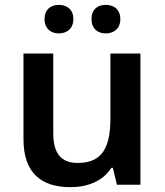

<svg xmlns="http://www.w3.org/2000/svg" viewBox="-20 -763 681 793"><path d="M164 -684C164 -644 191 -625 223 -625C255 -625 283 -644 283 -684C283 -725 255 -743 223 -743C191 -743 164 -725 164 -684ZM358 -684C358 -644 384 -625 417 -625C449 -625 477 -644 477 -684C477 -725 449 -743 417 -743C384 -743 358 -725 358 -684ZM560 -542H436V-275C436 -156 404 -90 301 -90C232 -90 200 -130 200 -212V-542H77V-188C77 -50 149 10 271 10C340 10 405 -14 440 -70H446L463 0H560Z"/></svg>

Font: Noto Sans New Tai Lue Semibold
Style: Regular
Weight: 600
Designer: Monotype Design Team
Foundry: Monotype Imaging Inc.
Version: Version 2.004